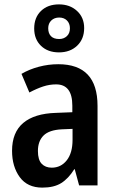

<svg xmlns="http://www.w3.org/2000/svg" viewBox="-20 -939 531 876"><path d="M246 -646Q425 -646 425 -456V-93H341L321 -167H319Q292 -124 259 -103.5Q226 -83 173 -83Q105 -83 70 -131Q35 -179 35 -251Q35 -335 86 -378Q137 -421 235 -424L310 -427V-457Q310 -554 236 -554Q206 -554 177 -544.5Q148 -535 114 -517L78 -602Q114 -623 157.5 -634.5Q201 -646 246 -646ZM262 -349Q204 -346 178.5 -320.5Q153 -295 153 -250Q153 -210 170 -192Q187 -174 216 -174Q258 -174 284.5 -207.5Q311 -241 311 -301V-351ZM249 -700Q198 -700 167 -730Q136 -760 136 -809Q136 -859 167 -889Q198 -919 249 -919Q299 -919 331.5 -889Q364 -859 364 -811Q364 -761 332 -730.5Q300 -700 249 -700ZM250 -761Q271 -761 285 -774Q299 -787 299 -810Q299 -832 285.5 -845.5Q272 -859 250 -859Q228 -859 214 -845.5Q200 -832 200 -810Q200 -787 212.5 -774Q225 -761 250 -761Z"/></svg>

Font: Noto Sans Kannada UI Condensed SemiBold
Style: Regular
Weight: 600
Width: 3
Designer: Jelle Bosma - Monotype Design Team
Foundry: Monotype Imaging Inc.
Version: Version 2.005; ttfautohint (v1.8.4.7-5d5b)